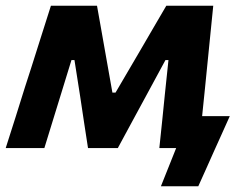

<svg xmlns="http://www.w3.org/2000/svg" viewBox="-41 -519 860 673"><path d="M-21 0Q-3.5 -54.5 13.2 -107.2Q30 -160 46.5 -213.5L68 -280Q85 -334.5 102.8 -389.8Q120.5 -445 137.5 -499H299Q306 -460 312.8 -421.5Q319.5 -383 326.5 -344L353 -194.5H364L451 -343Q474 -383 497 -422Q520 -461 542 -499H706.5Q701 -446 695.5 -389.5Q690 -333 684.5 -279.5L677.5 -209.5Q672.5 -162.5 667.5 -112H764.5Q750.5 -81 736.2 -49Q722 -17 708 13.5Q694.5 43.5 681 74Q667.5 104.5 654 134H523L576.5 0H517.5Q522.5 -47 527.5 -95.5Q532.5 -144 537 -189.5L549.5 -308.5H539L470 -181Q445.5 -136 421.2 -91Q397 -46 372 0H267.5Q260.5 -45 253.5 -91Q246.5 -137 240 -181L220 -308.5H209.5L173.5 -191.5Q158.5 -143 143.8 -95.2Q129 -47.5 114.5 0Z"/></svg>

Font: Commissioner
Style: Bold Italic
Weight: 700
Italic angle: -12°
Designer: Kostas Bartsokas
Foundry: Kostas Bartsokas
Version: Version 1.000; ttfautohint (v1.8.3)